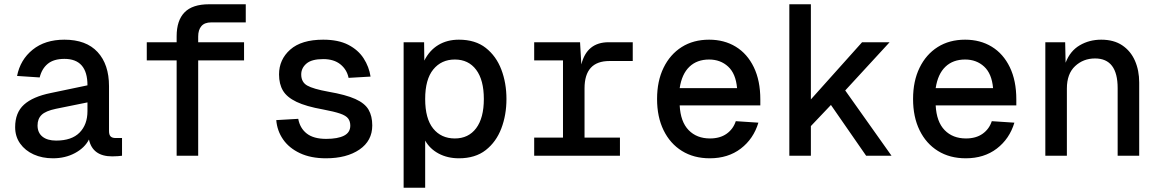

<svg xmlns="http://www.w3.org/2000/svg" viewBox="-20 -730 5440 900"><path d="M228 12Q178 12 138 -6Q98 -24 74.5 -57Q51 -90 51 -134Q51 -202 92.5 -239.5Q134 -277 218 -294L390 -330Q390 -454 282 -454Q232 -454 204 -431Q176 -408 166 -367L60 -374Q75 -450 133 -497Q191 -544 282 -544Q384 -544 437.5 -486Q491 -428 491 -326V-116Q491 -98 498.5 -90.5Q506 -83 522 -83H552V0Q546 1 532.5 2Q519 3 506 3Q414 3 397 -76Q377 -37 331.5 -12.5Q286 12 228 12ZM243 -71Q316 -71 353 -108.5Q390 -146 390 -209V-250L242 -220Q194 -210 175 -191.5Q156 -173 156 -142Q156 -108 179 -89.5Q202 -71 243 -71Z M808 0V-447H668V-532H808V-560Q808 -634 845 -672Q882 -710 960 -710H1132V-625H970Q939 -625 924 -607.5Q909 -590 909 -559V-532H1124V-447H909V0Z M1508 12Q1437 12 1386 -12Q1335 -36 1307 -76.5Q1279 -117 1275 -167L1378 -173Q1386 -129 1418 -104Q1450 -79 1509 -79Q1563 -79 1592.5 -94Q1622 -109 1622 -141Q1622 -161 1612 -174.5Q1602 -188 1574.5 -197.5Q1547 -207 1494 -217Q1415 -231 1370 -252.5Q1325 -274 1306.5 -305Q1288 -336 1288 -381Q1288 -451 1340.5 -497.5Q1393 -544 1495 -544Q1566 -544 1612.5 -520Q1659 -496 1684.5 -456.5Q1710 -417 1717 -371L1614 -365Q1606 -404 1575.5 -428.5Q1545 -453 1495 -453Q1441 -453 1416.5 -432Q1392 -411 1392 -381Q1392 -345 1420 -329Q1448 -313 1520 -300Q1601 -286 1645.5 -266Q1690 -246 1707.5 -216Q1725 -186 1725 -142Q1725 -70 1665 -29Q1605 12 1508 12Z M1872 150V-532H1968L1969 -446Q1993 -494 2034.5 -519Q2076 -544 2131 -544Q2208 -544 2257 -505.5Q2306 -467 2330 -404Q2354 -341 2354 -266Q2354 -191 2330 -128Q2306 -65 2257 -26.5Q2208 12 2131 12Q2078 12 2036.5 -10Q1995 -32 1973 -71V150ZM2112 -81Q2176 -81 2212 -129Q2248 -177 2248 -266Q2248 -355 2212 -403Q2176 -451 2112 -451Q2049 -451 2011 -404.5Q1973 -358 1973 -266Q1973 -174 2010.5 -127.5Q2048 -81 2112 -81Z M2484 0V-85H2619V-447H2484V-532H2699L2705 -428Q2731 -532 2833 -532H2946V-444H2837Q2720 -444 2720 -316V-85H2886V0Z M3307 12Q3232 12 3176.5 -22.5Q3121 -57 3090.5 -119.5Q3060 -182 3060 -266Q3060 -350 3090.5 -412.5Q3121 -475 3175.5 -509.5Q3230 -544 3304 -544Q3375 -544 3429 -511Q3483 -478 3513.5 -415Q3544 -352 3544 -264V-236H3166Q3170 -159 3208 -120Q3246 -81 3308 -81Q3355 -81 3386 -103Q3417 -125 3429 -162L3535 -155Q3512 -79 3452.5 -33.5Q3393 12 3307 12ZM3166 -317H3435Q3429 -385 3393 -418Q3357 -451 3304 -451Q3247 -451 3211.5 -417Q3176 -383 3166 -317Z M3680 0V-710H3781V-264L4021 -532H4150L3942 -306L4159 0H4040L3875 -238L3781 -139V0Z M4507 12Q4432 12 4376.5 -22.5Q4321 -57 4290.5 -119.5Q4260 -182 4260 -266Q4260 -350 4290.5 -412.5Q4321 -475 4375.5 -509.5Q4430 -544 4504 -544Q4575 -544 4629 -511Q4683 -478 4713.5 -415Q4744 -352 4744 -264V-236H4366Q4370 -159 4408 -120Q4446 -81 4508 -81Q4555 -81 4586 -103Q4617 -125 4629 -162L4735 -155Q4712 -79 4652.5 -33.5Q4593 12 4507 12ZM4366 -317H4635Q4629 -385 4593 -418Q4557 -451 4504 -451Q4447 -451 4411.5 -417Q4376 -383 4366 -317Z M4880 0V-532H4973L4975 -436Q4996 -491 5041 -517.5Q5086 -544 5142 -544Q5201 -544 5240.5 -517.5Q5280 -491 5300 -445.5Q5320 -400 5320 -343V0H5219V-317Q5219 -456 5113 -456Q5058 -456 5019.5 -420Q4981 -384 4981 -315V0Z"/></svg>

Font: Geist Mono Medium
Style: Regular
Weight: 500
Monospace: yes
Designer: Basement.studio, Andrés Briganti, Mateo Zaragoza
Foundry: Basement.studio, Vercel, Andrés Briganti, Guido Ferreyra, Mateo Zaragoza
Version: Version 1.500; ttfautohint (v1.8.4.7-5d5b)